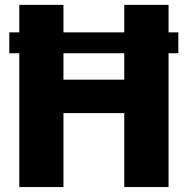

<svg xmlns="http://www.w3.org/2000/svg" viewBox="-20 -757 760 777"><path d="M17.6 -541.5V-626H58.1V-737.3H236.8V-626H482.9V-737.3H662.1V-626H701.7V-541.5H662.1V0H482.9V-299.3H236.8V0H58.1V-541.5ZM236.8 -434.6H482.9V-541.5H236.8Z"/></svg>

Font: Epilogue ExtraBold
Style: Regular
Weight: 800
Designer: Tyler Finck
Foundry: Etcetera Type Co
Version: Version 2.112